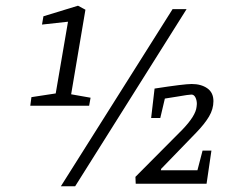

<svg xmlns="http://www.w3.org/2000/svg" viewBox="-20 -643 847 672"><path d="M297 -301 292 -273H86L90 -303L175 -316L218 -567L127 -557L132 -586L253 -623L279 -609L229 -313ZM544 -52 543 -47H671L689 -116H720L703 0H455L454 -24L619 -190Q665 -238 668 -269L669 -279Q669 -292 664 -302Q659 -312 650 -312Q641 -312 601 -305L557 -298L541 -230H509L521 -333Q624 -349 651 -349Q684 -349 705.5 -334Q727 -319 727 -289Q727 -261 711.5 -235Q696 -209 667 -179ZM584 -611H633L243 9H193Z"/></svg>

Font: Grenze Light
Style: Italic
Weight: 300
Italic angle: -10°
Designer: Renata Polastri
Foundry: Omnibus-Type
Version: Version 1.002; ttfautohint (v1.8)